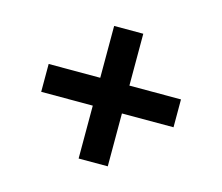

<svg xmlns="http://www.w3.org/2000/svg" viewBox="-80 -645 830 719"><g transform="rotate(15 335.5 -285.0)"><path d="M279 -28V-233H79V-341H279V-542H392V-341H592V-233H392V-28Z"/></g></svg>

Font: Nunito Sans 10pt SemiExpanded ExtraBold
Style: Regular
Weight: 800
Width: 6
Designer: Vernon Adams
Foundry: Vernon Adams
Version: Version 3.101;gftools[0.9.27]